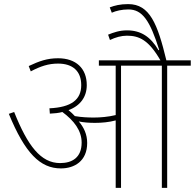

<svg xmlns="http://www.w3.org/2000/svg" viewBox="-20 -916 950 936"><path d="M405 -219C405 -261 389 -295 364 -324C387 -319 415 -317 443 -317C475 -317 511 -320 544 -329V0H570V-596H769V0H795V-596H910V-622H791C748 -800 710 -896 605 -896C565 -896 539 -889 515 -880L525 -854C545 -863 574 -870 606 -870C674 -870 711 -816 756 -673L753 -671C714 -737 667 -768 599 -768C563 -768 534 -758 507 -747L516 -721C543 -734 571 -742 599 -742C658 -742 705 -721 762 -622H462V-596H544V-355C507 -346 468 -343 438 -343C412 -343 379 -344 345 -350C336 -360 325 -370 314 -379C373 -401 403 -445 403 -501C403 -583 350 -632 263 -632C210 -632 171 -618 120 -594L130 -568C177 -593 216 -606 263 -606C335 -606 376 -569 376 -501C376 -430 328 -393 221 -388L223 -362C245 -363 266 -365 284 -370C341 -328 378 -279 378 -221C378 -148 332 -121 273 -121C179 -121 115 -205 49 -370L23 -361C102 -169 176 -95 277 -95C342 -95 405 -130 405 -219Z"/></svg>

Font: Noto Sans Devanagari UI Thin
Style: Regular
Weight: 100
Designer: Jelle Bosma - Monotype Design Team
Foundry: Monotype Imaging Inc.
Version: Version 2.004